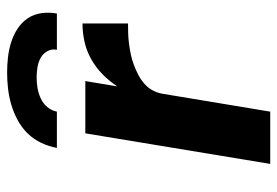

<svg xmlns="http://www.w3.org/2000/svg" viewBox="-140 -640 780 540"><g transform="rotate(-90 250.0 -370.0)"><path d="M59 0 145 -520H292L277 -430Q292 -453 311.5 -472Q331 -491 354.5 -504Q378 -517 403.5 -522.5Q429 -528 454 -528V-400Q439 -400 425 -399.5Q411 -399 396 -397Q381 -395 366.5 -392Q352 -389 337.5 -383.5Q323 -378 309.5 -371Q296 -364 284 -353.5Q272 -343 265 -329Q258 -315 256 -301L206 0ZM104 -600Q108 -622 118 -643.5Q128 -665 144.5 -682Q161 -699 182.5 -710.5Q204 -722 226.5 -728.5Q249 -735 271.5 -737.5Q294 -740 316 -740Q338 -740 359.5 -737.5Q381 -735 401.5 -728.5Q422 -722 439.5 -710.5Q457 -699 468.5 -682Q480 -665 483 -643.5Q486 -622 482 -600H380Q383 -615 376 -627Q369 -639 357.5 -645.5Q346 -652 331.5 -654.5Q317 -657 302 -657Q287 -657 272.5 -654.5Q258 -652 243.5 -645.5Q229 -639 219 -627Q209 -615 206 -600Z"/></g></svg>

Font: Iosevka Aile Heavy
Style: Italic
Weight: 900
Italic angle: -9°
Designer: Belleve Invis
Foundry: Belleve Invis
Version: Version 31.1.0; ttfautohint (v1.8.4)